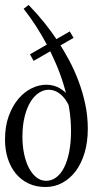

<svg xmlns="http://www.w3.org/2000/svg" viewBox="-25 -750 420 770"><path d="M169.9 -390.1Q149.9 -390.1 130.9 -377.7Q111.8 -365.2 97.2 -341.3Q82.5 -317.4 73.7 -281.7Q64.9 -246.1 64.9 -200.2Q64.9 -166.5 71.3 -134.8Q77.6 -103 89.8 -78.6Q102.1 -54.2 119.9 -39.6Q137.7 -24.9 160.2 -24.9Q182.1 -24.9 200.4 -38.6Q218.8 -52.2 231.9 -77.9Q245.1 -103.5 252.4 -140.6Q259.8 -177.7 259.8 -225.1Q259.8 -273.9 251.5 -321Q243.2 -368.2 229.7 -411.9Q216.3 -455.6 199.2 -494.9Q182.1 -534.2 164.6 -567.9Q123 -647 69.8 -714.8L89.8 -730Q156.2 -662.1 208.5 -582.5Q230.5 -548.8 252 -508.8Q273.4 -468.8 290 -424.6Q306.6 -380.4 316.9 -332.3Q327.1 -284.2 327.1 -233.9Q327.1 -181.6 314.7 -138.7Q302.2 -95.7 279.5 -64.9Q256.8 -34.2 225.6 -17.1Q194.3 0 157.2 0Q119.6 0 89.6 -14.2Q59.6 -28.3 38.6 -53.7Q17.6 -79.1 6.3 -114Q-4.9 -148.9 -4.9 -189.9Q-4.9 -244.1 10.3 -285.2Q25.4 -326.2 49.1 -354Q72.8 -381.8 102.1 -396Q131.3 -410.2 160.2 -410.2Q176.3 -410.2 189.5 -406.5Q202.6 -402.8 213.1 -397Q223.6 -391.1 232.2 -383.8Q240.7 -376.5 247.1 -368.7Q261.7 -350.1 270 -327.1L259.8 -305.2Q252 -328.6 239.3 -347.7Q233.9 -355.5 227.1 -363Q220.2 -370.6 211.4 -376.7Q202.6 -382.8 192.4 -386.5Q182.1 -390.1 169.9 -390.1ZM95.2 -532.2 254.9 -624 270 -598.1 109.9 -505.9Z"/></svg>

Font: Rochester
Style: Regular
Weight: 400
Version: Version 1.006